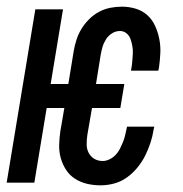

<svg xmlns="http://www.w3.org/2000/svg" viewBox="-29 -548 549 576"><path d="M273 8Q252 8 232.5 3.5Q213 -1 196.5 -11.5Q180 -22 169.5 -38Q159 -54 153.5 -73Q148 -92 148.5 -113Q149 -134 152 -154L164 -224H111L74 0H-9L77 -520H160L123 -296H176L192 -394Q195 -412 200.5 -429Q206 -446 215.5 -461.5Q225 -477 238.5 -490.5Q252 -504 268 -512.5Q284 -521 301.5 -524.5Q319 -528 337 -528Q358 -528 378 -522Q398 -516 413 -502.5Q428 -489 436.5 -470Q445 -451 449 -430.5Q453 -410 452 -388.5Q451 -367 448 -346L446 -336H364L365 -342Q367 -354 368 -365.5Q369 -377 369.5 -388Q370 -399 368 -410Q366 -421 362.5 -431Q359 -441 350.5 -448Q342 -455 331 -455Q318 -455 307 -448Q296 -441 289 -430Q282 -419 278.5 -407Q275 -395 273 -383L259 -296H344L332 -224H247L233 -143Q231 -129 231 -115Q231 -101 237 -89.5Q243 -78 254 -71.5Q265 -65 279 -65Q289 -65 299.5 -70Q310 -75 318 -83.5Q326 -92 331 -102Q336 -112 340 -122Q344 -132 346.5 -142.5Q349 -153 351 -163L352 -168H434L432 -160Q429 -140 422.5 -120Q416 -100 406.5 -81Q397 -62 383 -45Q369 -28 351.5 -15.5Q334 -3 313.5 2.5Q293 8 273 8Z"/></svg>

Font: Iosevka Term Curly Medium
Style: Italic
Weight: 500
Italic angle: -9°
Designer: Belleve Invis
Foundry: Belleve Invis
Version: Version 32.3.0